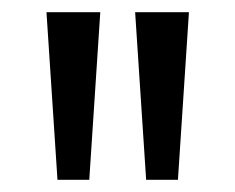

<svg xmlns="http://www.w3.org/2000/svg" viewBox="-20 -725 385 314"><path d="M74 -431 56 -705H144L126 -431ZM219 -431 201 -705H289L271 -431Z"/></svg>

Font: Nunito Sans 10pt Condensed
Style: Regular
Weight: 400
Width: 3
Designer: Vernon Adams
Foundry: Vernon Adams
Version: Version 3.101;gftools[0.9.27]